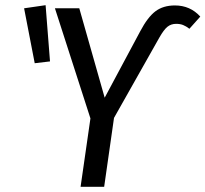

<svg xmlns="http://www.w3.org/2000/svg" viewBox="-20 -721 793 741"><path d="M329 -264 192 -689H286L384 -344L521 -600Q550 -655 580 -677.5Q610 -700 655 -700Q714 -700 753 -657L711 -610Q698 -620 686.5 -624.5Q675 -629 660 -629Q640 -629 626 -617.5Q612 -606 595 -576L420 -266L382 0H291ZM173 -484 114 -477 73 -689 156 -701Z"/></svg>

Font: Fira Sans Condensed
Style: Italic
Weight: 400
Width: 3
Italic angle: -8°
Designer: bBox Type GmbH & Carrois Corporate GbR & Edenspiekermann AG
Foundry: bBox Type GmbH & Carrois Corporate GbR & Edenspiekermann AG
Version: Version 4.301